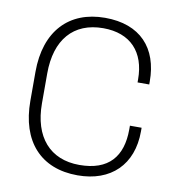

<svg xmlns="http://www.w3.org/2000/svg" viewBox="-82 -787 801 874"><g transform="rotate(10 319.0 -350.0)"><path d="M64 -417V-283C64 -95 164 14 334 14C488 14 584 -79 584 -233V-250H530V-233C530 -107 469 -34 334 -34C198 -34 118 -125 118 -281V-419C118 -575 196 -666 334 -666C460 -666 530 -590 530 -464V-450H584V-464C584 -618 497 -714 334 -714C167 -714 64 -605 64 -417Z"/></g></svg>

Font: Space Text Light
Style: Regular
Weight: 300
Designer: Florian Karsten (Space Text), Colophon Foundry (Space Mono)
Foundry: Florian Karsten
Version: Version 1.003;PS 001.003;hotconv 1.0.88;makeotf.lib2.5.64775